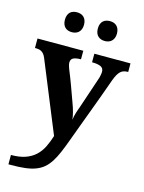

<svg xmlns="http://www.w3.org/2000/svg" viewBox="-143 -833 864 1155"><g transform="rotate(15 289.5 -255.0)"><path d="M579.1 -536.1V-482.9Q564 -482.9 552.5 -479.5Q541 -476.1 531.7 -467.5Q522.5 -459 514.6 -445.1Q506.8 -431.2 499 -410.2Q481.4 -360.4 462.4 -308.6Q443.4 -256.8 424.1 -204.8Q404.8 -152.8 385.5 -101.3Q366.2 -49.8 348.1 0Q330.6 48.3 314.9 85Q299.3 121.6 282 148.4Q264.6 175.3 243.7 192.9Q222.7 210.4 194.8 220.9Q167 231.4 130.1 235.8Q93.3 240.2 43.9 240.2H26.9V182.1Q79.1 182.1 115.7 169.4Q152.3 156.7 177.7 133.3Q203.1 109.9 219.5 77.1Q235.8 44.4 248 4.9L67.9 -435.1Q62 -449.2 54.7 -457.5Q47.4 -465.8 39.1 -470.2Q30.8 -474.6 21 -475.8Q11.2 -477.1 0 -477.1V-536.1H285.2V-482.9Q255.9 -482.9 239 -475.3Q222.2 -467.8 222.2 -445.8Q222.2 -437.5 225.6 -426Q229 -414.6 231.9 -407.2Q240.7 -386.2 250.2 -361.6Q259.8 -336.9 268.8 -312.3Q277.8 -287.6 286.1 -264.6Q294.4 -241.7 300.8 -224.1Q308.1 -205.1 313 -189.7Q317.9 -174.3 321 -161.9Q324.2 -149.4 326.2 -138.9Q328.1 -128.4 329.1 -118.2Q330.1 -128.4 333 -140.9Q335.9 -153.3 339.4 -164.8Q342.8 -176.3 346.2 -185.3Q349.6 -194.3 351.1 -198.2L417 -394Q418.9 -398.9 420.7 -405.5Q422.4 -412.1 423.8 -418.9Q425.3 -425.8 426 -432.1Q426.8 -438.5 426.8 -442.9Q426.8 -465.8 407.7 -474.4Q388.7 -482.9 354 -482.9V-536.1ZM129.9 -688Q129.9 -705.1 134.8 -717Q139.6 -729 147.7 -736.3Q155.8 -743.7 166.5 -746.8Q177.2 -750 189 -750Q200.7 -750 211.4 -746.8Q222.2 -743.7 230.5 -736.3Q238.8 -729 243.9 -717Q249 -705.1 249 -688Q249 -671.4 243.9 -659.4Q238.8 -647.5 230.5 -640.1Q222.2 -632.8 211.4 -629.4Q200.7 -626 189 -626Q177.2 -626 166.5 -629.4Q155.8 -632.8 147.7 -640.1Q139.6 -647.5 134.8 -659.4Q129.9 -671.4 129.9 -688ZM335 -688Q335 -705.1 339.8 -717Q344.7 -729 353 -736.3Q361.3 -743.7 372.1 -746.8Q382.8 -750 395 -750Q406.2 -750 416.7 -746.8Q427.2 -743.7 435.5 -736.3Q443.8 -729 449 -717Q454.1 -705.1 454.1 -688Q454.1 -671.4 449 -659.4Q443.8 -647.5 435.5 -640.1Q427.2 -632.8 416.7 -629.4Q406.2 -626 395 -626Q382.8 -626 372.1 -629.4Q361.3 -632.8 353 -640.1Q344.7 -647.5 339.8 -659.4Q335 -671.4 335 -688Z"/></g></svg>

Font: Droid Serif
Style: Bold
Weight: 700
Designer: Monotype Design team
Foundry: Monotype Imaging Inc.
Version: Version 1.03